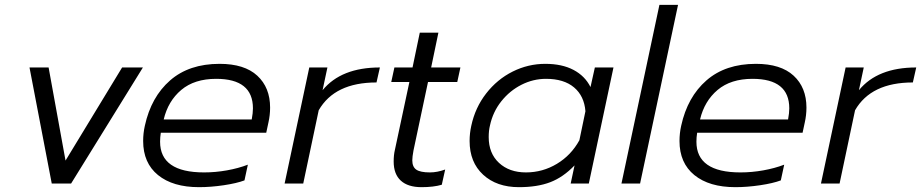

<svg xmlns="http://www.w3.org/2000/svg" viewBox="-20 -759 3809 794"><path d="M102 -480H181L251 -95L485 -480H571L274 0H194Z M572 -176Q572 -208 579 -239Q605 -358 683.5 -426.5Q762 -495 888 -495Q991 -495 1044 -446Q1097 -397 1097 -314Q1097 -283 1090 -252L1081 -210H645Q642 -191 642 -173Q642 -46 824 -46Q871 -46 918.5 -54.5Q966 -63 1005 -78L991 -13Q959 -1 905.5 7Q852 15 803 15Q695 15 633.5 -35Q572 -85 572 -176ZM1021 -265Q1026 -292 1026 -311Q1026 -433 874 -433Q784 -433 729.5 -387Q675 -341 657 -265Z M1259 -480H1334L1314 -386Q1391 -480 1551 -480L1537 -418Q1364 -418 1298 -303L1234 0H1157Z M1608 -91Q1608 -118 1613 -139L1673 -420H1598L1611 -480H1686L1716 -624H1793L1763 -480H1884L1871 -420H1750L1690 -137Q1685 -110 1685 -96Q1685 -69 1701.5 -57.5Q1718 -46 1758 -46Q1788 -46 1821 -58L1807 5Q1773 15 1723 15Q1667 15 1637.5 -12Q1608 -39 1608 -91Z M1922 -176Q1922 -208 1929 -239Q1945 -314 1990.5 -372.5Q2036 -431 2100 -463Q2164 -495 2235 -495Q2304 -495 2351.5 -470Q2399 -445 2422 -399L2440 -480H2517L2415 0H2340L2356 -75Q2309 -26 2255.5 -5.5Q2202 15 2126 15Q2034 15 1978 -36.5Q1922 -88 1922 -176ZM2376 -179 2401 -299Q2396 -362 2354 -397.5Q2312 -433 2238 -433Q2185 -433 2136.5 -408.5Q2088 -384 2053 -340Q2018 -296 2006 -239Q2001 -219 2001 -192Q2001 -125 2043.5 -85.5Q2086 -46 2155 -46Q2224 -46 2283 -81.5Q2342 -117 2376 -179Z M2707 -739H2784L2627 0H2550Z M2790 -176Q2790 -208 2797 -239Q2823 -358 2901.5 -426.5Q2980 -495 3106 -495Q3209 -495 3262 -446Q3315 -397 3315 -314Q3315 -283 3308 -252L3299 -210H2863Q2860 -191 2860 -173Q2860 -46 3042 -46Q3089 -46 3136.5 -54.5Q3184 -63 3223 -78L3209 -13Q3177 -1 3123.5 7Q3070 15 3021 15Q2913 15 2851.5 -35Q2790 -85 2790 -176ZM3239 -265Q3244 -292 3244 -311Q3244 -433 3092 -433Q3002 -433 2947.5 -387Q2893 -341 2875 -265Z M3477 -480H3552L3532 -386Q3609 -480 3769 -480L3755 -418Q3582 -418 3516 -303L3452 0H3375Z"/></svg>

Font: Prompt Light
Style: Italic
Weight: 300
Italic angle: -12°
Designer: Katatrad Team
Foundry: CadsonDemak
Version: Version 1.000